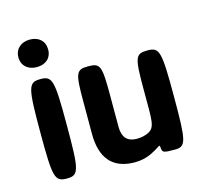

<svg xmlns="http://www.w3.org/2000/svg" viewBox="-107 -856 1039 985"><g transform="rotate(-15 412.0 -364.0)"><path d="M203 -264C203 -504 197 -528 133 -528C68 -528 62 -504 62 -264C62 -24 68 0 133 0C197 0 203 -24 203 -264ZM132 -592C179 -592 211 -619 211 -665C211 -711 179 -738 132 -738C86 -738 53 -709 53 -665C53 -619 86 -592 132 -592Z M532 -104C481 -104 457 -134 457 -186V-357C457 -512 451 -528 387 -528C322 -528 316 -512 316 -358V-187C316 -64 370 10 491 10C525 10 553 3 577 -8C638 -37 636 -52 638 -27C640 -2 646 0 706 0C766 0 772 -24 772 -264C772 -504 766 -528 702 -528C637 -528 631 -511 631 -341C631 -171 636 -139 594 -117C577 -109 557 -104 532 -104Z"/></g></svg>

Font: Asimov Print
Style: A
Weight: 500
Designer: Google
Version: Version 2.000980: 2014